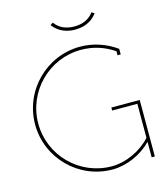

<svg xmlns="http://www.w3.org/2000/svg" viewBox="-125 -949 910 1053"><g transform="rotate(-15 330.0 -422.5)"><path d="M384 -803C337 -803 300 -819 274 -854L259 -844C277 -820 313 -785 384 -785C455 -785 491 -820 509 -844L494 -854C468 -819 431 -803 384 -803ZM607 -304V-111C554 -51 466 -9 384 -9C202 -9 54 -157 54 -339C54 -521 202 -670 384 -670C454 -670 517 -649 571 -612V-589H589V-621L586 -623C529 -663 459 -688 384 -688C192 -688 36 -531 36 -339C36 -147 192 9 384 9C465 9 551 -30 607 -88V0H625V-321H464V-304Z"/></g></svg>

Font: Rawengulk
Style: Light
Weight: 300
Version: Version 0.9